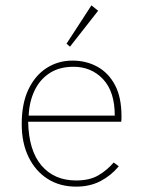

<svg xmlns="http://www.w3.org/2000/svg" viewBox="-20 -686 540 716"><path d="M264 10Q203 10 157.5 -19Q112 -48 86.5 -100.5Q61 -153 61 -223Q61 -300 86 -352.5Q111 -405 154 -432.5Q197 -460 250 -460Q302 -460 343.5 -437Q385 -414 409 -368.5Q433 -323 433 -253Q433 -245 433 -242.5Q433 -240 432 -232H85Q87 -125 134.5 -69Q182 -13 264 -13Q314 -13 346.5 -32Q379 -51 404 -80L423 -66Q394 -31 354.5 -10.5Q315 10 264 10ZM87 -255H408Q408 -344 364.5 -390.5Q321 -437 254 -437Q201 -437 164.5 -413Q128 -389 108.5 -347.5Q89 -306 87 -255ZM241 -512 228 -523 321 -666 346 -646Z"/></svg>

Font: Inconsolata ExtraLight
Style: Regular
Weight: 200
Monospace: yes
Designer: Raph Levien, Cyreal, Brenton Simpson
Foundry: Raph Levien, Cyreal, Google
Version: Version 3.001; ttfautohint (v1.8.2.53-6de2)